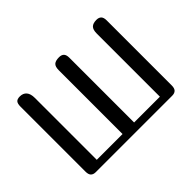

<svg xmlns="http://www.w3.org/2000/svg" viewBox="-132 -989 1269 1269"><g transform="rotate(-45 503.0 -354.5)"><path d="M100 -50V-659Q100 -686 110 -697.5Q120 -709 144 -709Q175 -709 191.5 -689.5Q208 -670 208 -632V-53H449V-649Q449 -683 463.5 -696Q478 -709 511 -709Q534 -709 545.5 -697Q557 -685 557 -659V-53H798V-644Q798 -679 813 -694Q828 -709 860 -709Q883 -709 894.5 -697Q906 -685 906 -659V-50Q906 -24 894.5 -12Q883 0 860 0H146Q123 0 111.5 -12Q100 -24 100 -50Z"/></g></svg>

Font: Marmelad for Arash.Academy
Style: Regular
Weight: 400
Designer: Manvel Shmavonyan
Foundry: Cyreal
Version: Version 1.110;Glyphs 3.2 (3202)